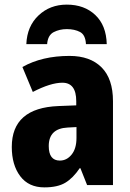

<svg xmlns="http://www.w3.org/2000/svg" viewBox="-20 -801 564 831"><path d="M311 -251V-204Q311 -158 290 -132Q269 -106 239 -106Q191 -106 191 -169Q191 -245 273 -249ZM281 -559Q162 -559 77 -511L122 -403Q199 -443 250 -443Q310 -443 310 -363V-345L233 -342Q31 -334 31 -165Q31 -87 67.5 -38.5Q104 10 172 10Q229 10 262.5 -10Q296 -30 325 -73H328L357 0H469V-363Q469 -460 419.5 -509.5Q370 -559 281 -559ZM269 -781Q196 -781 146.5 -734Q97 -687 94 -610H184Q187 -649 212.5 -662Q238 -675 269 -675Q303 -675 326.5 -662.5Q350 -650 352 -610H442Q440 -691 392.5 -736Q345 -781 269 -781Z"/></svg>

Font: Noto Sans Display SemiCondensed Extra
Style: Regular
Weight: 800
Width: 4
Designer: Monotype Design Team
Foundry: Monotype Imaging Inc.
Version: Version 1.900